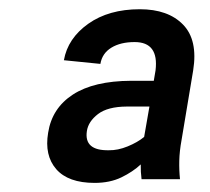

<svg xmlns="http://www.w3.org/2000/svg" viewBox="-20 -742 463 424"><path d="M290.8 -378.9Q273.4 -362.6 248 -350.3Q222.7 -338.1 188.9 -338.1Q130.7 -338.1 104.2 -368.4Q77.8 -398.8 86.3 -448.9Q94.8 -503.2 141 -533.2Q187.1 -563.2 269.5 -563.6H319.6L323.5 -586.6Q331 -649.1 277.3 -649.1Q246.1 -649.1 225.9 -636.7Q205.6 -624.3 201.7 -600.9L121.1 -609Q129.6 -657.3 174.9 -689.5Q220.2 -721.6 288.7 -721.6Q351.2 -721.6 384.2 -687.7Q417.3 -653.8 406.6 -586.6L381 -433.2Q376.4 -408 375.9 -387.1Q375.4 -366.1 377.5 -346.2H292.6Q290.5 -362.2 290.8 -378.9ZM310 -506.7H259.6Q217.7 -506.4 196.4 -490.1Q175.1 -473.7 171.9 -452.8Q165.1 -409.1 220.5 -410.2Q240.1 -409.8 261.9 -418.7Q283.7 -427.6 298.3 -439.6Z"/></svg>

Font: Inter Extra Light  BETA
Style: Italic
Weight: 200
Italic angle: 9.39999°
Designer: Rasmus Andersson
Foundry: rsms
Version: Version 3.011;git-f93a4a705